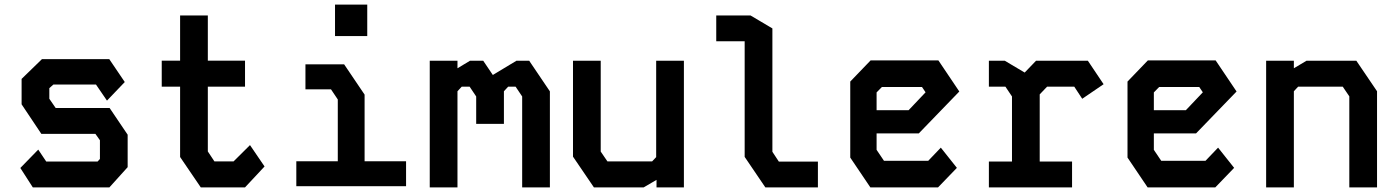

<svg xmlns="http://www.w3.org/2000/svg" viewBox="-20 -811 6040 831"><path d="M161.5 -555H453L520 -456L443 -375.5L395.5 -445H211L193.5 -429.5V-383.5L221 -343.5H454.5L532.5 -228V-87.5L453.5 0H122L68 -84L145.5 -163.5L180 -112H402.5L412.5 -123V-204L393 -231.5H159L73.5 -359.5V-469.5Z M759.5 -744H879.5V-548.5H1040.5V-436H879.5V-155.5L908 -112.5H991L1062 -183L1125 -90.5L1040.5 0H849L759.5 -131.5V-436H680V-548.5H759.5Z M1302 -532.5H1469.5L1558 -401.5V-113H1737.5V-5H1262.5V-113H1442V-380.5L1412.5 -424.5H1302ZM1430 -655V-791H1569.5V-655Z M1840 -548V0H1960V-416L1978.5 -436H2012.5L2041 -393.5V-275H2161V-416L2179.5 -436H2211.5L2240 -393.5V0H2360V-415.5L2270.5 -548H2215L2113 -486.5L2071.5 -548H2014L1960 -515.5V-548Z M2820 -548V-131L2802.5 -112.5H2609L2580 -155V-548H2460V-133L2550.5 0H2766L2821.5 -32.5V0H2940V-548Z M3080 -744H3228.5L3323 -688V-154L3351 -111.5H3520V0H3292.5L3203 -132V-632.5H3080Z M3748 -549.5 3660 -458V-129L3747 0H4040L4121.5 -84.5L4052 -172L3997.5 -115H3806L3774 -162.5V-233.5H3956.5L4132 -415L4041.5 -549.5ZM3774 -411 3797 -434.5H3970.5L3986 -411.5L3912.5 -334H3774Z M4260 -548V-436H4331.5L4360 -393.5V-112H4260V0H4620V-112H4480V-402.5L4512 -436H4629.5L4664 -383.5L4756.5 -446.5L4688.5 -548H4464L4415 -497L4329 -548Z M4948 -549.5 4860 -458V-129L4947 0H5240L5321.5 -84.5L5252 -172L5197.5 -115H5006L4974 -162.5V-233.5H5156.5L5332 -415L5241.5 -549.5ZM4974 -411 4997 -434.5H5170.5L5186 -411.5L5112.5 -334H4974Z M5460 -548V0H5580V-416L5598.5 -436H5791.5L5820 -394V0H5940V-416L5850.5 -548H5634.5L5580 -515.5V-548Z"/></svg>

Font: Kode Mono
Style: Regular
Weight: 400
Monospace: yes
Designer: Isa Ozler
Foundry: Kadena LLC
Version: Version 1.000;gftools[0.9.28]